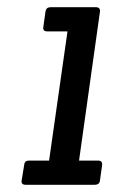

<svg xmlns="http://www.w3.org/2000/svg" viewBox="-20 -512 333 532"><path d="M242 0H51Q38 0 40 -12L47 -55Q48 -67 60 -67H116L167 -425H111Q98 -425 100 -437L106 -480Q108 -492 120 -492H246Q258 -492 257 -480L199 -67H252Q264 -67 263 -55L257 -12Q256 0 242 0Z"/></svg>

Font: Sanchez
Style: Italic
Weight: 400
Designer: Daniel Hernández
Foundry: LatinoType
Version: Version 1.001